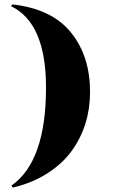

<svg xmlns="http://www.w3.org/2000/svg" viewBox="-20 -752 518 872"><path d="M32 91Q189 -19 189 -354Q189 -648 30 -724L36 -732Q218 -712 305 -601Q389 -495 389 -334Q389 -183 306 -67Q264 -9 195.5 35Q127 79 38 100Z"/></svg>

Font: Cinzel Decorative Black
Style: Regular
Weight: 900
Designer: Natanael Gama
Version: Version 1.002;PS 001.002;hotconv 1.0.56;makeotf.lib2.0.21325